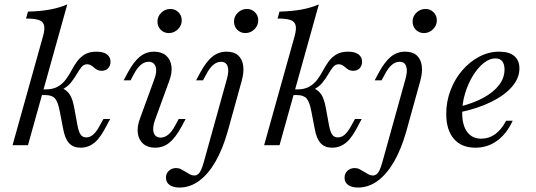

<svg xmlns="http://www.w3.org/2000/svg" viewBox="-20 -661 2438 874"><path d="M37.1 0 175.8 -496Q184.7 -527.4 180.6 -545.2Q176.6 -562.9 157.3 -569.8Q137.9 -576.6 98.4 -576.6L107.3 -608.1Q164.5 -609.7 208.1 -617.7Q251.6 -625.8 286.3 -641.1L107.3 0ZM346.8 11.3Q313.7 11.3 294.8 -8.9Q275.8 -29 267.7 -73.4L252.4 -152.4Q244.4 -196.8 230.6 -212.5Q216.9 -228.2 187.1 -228.2H152.4L159.7 -254H187.1Q221 -254 242.7 -266.5Q264.5 -279 279 -298.4Q293.5 -317.7 305.2 -339.9Q316.9 -362.1 331 -381.5Q345.2 -400.8 366.1 -413.3Q387.1 -425.8 419.4 -425.8Q450 -425.8 466.5 -413.7Q483.1 -401.6 483.1 -379.8Q483.1 -362.1 472.2 -350.4Q461.3 -338.7 441.9 -338.7Q430.6 -338.7 422.6 -343.1Q414.5 -347.6 407.7 -353.6Q400.8 -359.7 393.5 -364.1Q386.3 -368.5 376.6 -368.5Q361.3 -368.5 350.8 -355.6Q340.3 -342.7 329.4 -323.8Q318.5 -304.8 302.8 -285.1Q287.1 -265.3 260.5 -252.4L261.3 -260.5Q285.5 -250 298.4 -229.4Q311.3 -208.9 318.5 -166.9L333.1 -87.9Q338.7 -59.7 347.6 -47.6Q356.5 -35.5 372.6 -35.5Q389.5 -35.5 404.4 -48.4Q419.4 -61.3 434.7 -90.3L450.8 -119.4H481.5L454 -68.5Q441.1 -45.2 425.8 -27Q410.5 -8.9 390.7 1.2Q371 11.3 346.8 11.3Z M686.3 11.3Q652.4 11.3 631.9 -6.5Q611.3 -24.2 607.3 -55.2Q603.2 -86.3 618.5 -125L682.3 -300Q696 -335.5 688.3 -357.7Q680.6 -379.8 656.5 -379.8Q637.9 -379.8 621.4 -366.1Q604.8 -352.4 590.3 -325L574.2 -295.2H542.7L561.3 -329.8Q588.7 -380.6 616.9 -403.2Q645.2 -425.8 681.5 -425.8Q715.3 -425.8 735.9 -408.1Q756.5 -390.3 760.5 -359.3Q764.5 -328.2 749.2 -289.5L685.5 -114.5Q672.6 -79 679.8 -56.9Q687.1 -34.7 711.3 -34.7Q748.4 -34.7 777.4 -89.5L793.5 -119.4H825L806.5 -84.7Q778.2 -33.1 750.4 -10.9Q722.6 11.3 686.3 11.3ZM748.4 -510.5Q726.6 -510.5 711.7 -525.4Q696.8 -540.3 696.8 -562.9Q696.8 -586.3 714.1 -603.2Q731.5 -620.2 755.6 -620.2Q777.4 -620.2 792.3 -605.2Q807.3 -590.3 807.3 -568.5Q807.3 -545.2 789.9 -527.8Q772.6 -510.5 748.4 -510.5Z M796.8 192.7Q768.5 192.7 752 181Q735.5 169.4 735.5 147.6Q735.5 128.2 749.2 116.1Q762.9 104 781.5 104Q793.5 104 804 109.3Q814.5 114.5 824.6 121Q834.7 127.4 844.4 132.7Q854 137.9 864.5 137.9Q873.4 137.9 880.6 132.7Q887.9 127.4 894.4 114.5Q900.8 101.6 907.3 78.2L1012.9 -301.6Q1023.4 -338.7 1016.1 -359.3Q1008.9 -379.8 986.3 -379.8Q967.7 -379.8 951.2 -366.1Q934.7 -352.4 920.2 -325L904 -295.2H872.6L891.1 -329.8Q918.5 -380.6 946.8 -403.2Q975 -425.8 1011.3 -425.8Q1045.2 -425.8 1064.1 -408.9Q1083.1 -391.9 1087.1 -361.3Q1091.1 -330.6 1079.8 -291.1L1016.1 -61.3Q993.5 17.7 960.9 74.6Q928.2 131.5 886.7 162.1Q845.2 192.7 796.8 192.7ZM1096.8 -510.5Q1075 -510.5 1060.1 -525.4Q1045.2 -540.3 1045.2 -562.9Q1045.2 -586.3 1062.5 -603.2Q1079.8 -620.2 1104 -620.2Q1125.8 -620.2 1140.7 -605.2Q1155.6 -590.3 1155.6 -568.5Q1155.6 -545.2 1138.3 -527.8Q1121 -510.5 1096.8 -510.5Z M1182.3 0 1321 -496Q1329.8 -527.4 1325.8 -545.2Q1321.8 -562.9 1302.4 -569.8Q1283.1 -576.6 1243.5 -576.6L1252.4 -608.1Q1309.7 -609.7 1353.2 -617.7Q1396.8 -625.8 1431.5 -641.1L1252.4 0ZM1491.9 11.3Q1458.9 11.3 1439.9 -8.9Q1421 -29 1412.9 -73.4L1397.6 -152.4Q1389.5 -196.8 1375.8 -212.5Q1362.1 -228.2 1332.3 -228.2H1297.6L1304.8 -254H1332.3Q1366.1 -254 1387.9 -266.5Q1409.7 -279 1424.2 -298.4Q1438.7 -317.7 1450.4 -339.9Q1462.1 -362.1 1476.2 -381.5Q1490.3 -400.8 1511.3 -413.3Q1532.3 -425.8 1564.5 -425.8Q1595.2 -425.8 1611.7 -413.7Q1628.2 -401.6 1628.2 -379.8Q1628.2 -362.1 1617.3 -350.4Q1606.5 -338.7 1587.1 -338.7Q1575.8 -338.7 1567.7 -343.1Q1559.7 -347.6 1552.8 -353.6Q1546 -359.7 1538.7 -364.1Q1531.5 -368.5 1521.8 -368.5Q1506.5 -368.5 1496 -355.6Q1485.5 -342.7 1474.6 -323.8Q1463.7 -304.8 1448 -285.1Q1432.3 -265.3 1405.6 -252.4L1406.5 -260.5Q1430.6 -250 1443.5 -229.4Q1456.5 -208.9 1463.7 -166.9L1478.2 -87.9Q1483.9 -59.7 1492.7 -47.6Q1501.6 -35.5 1517.7 -35.5Q1534.7 -35.5 1549.6 -48.4Q1564.5 -61.3 1579.8 -90.3L1596 -119.4H1626.6L1599.2 -68.5Q1586.3 -45.2 1571 -27Q1555.6 -8.9 1535.9 1.2Q1516.1 11.3 1491.9 11.3Z M1609.7 192.7Q1581.5 192.7 1564.9 181Q1548.4 169.4 1548.4 147.6Q1548.4 128.2 1562.1 116.1Q1575.8 104 1594.4 104Q1606.5 104 1616.9 109.3Q1627.4 114.5 1637.5 121Q1647.6 127.4 1657.3 132.7Q1666.9 137.9 1677.4 137.9Q1686.3 137.9 1693.5 132.7Q1700.8 127.4 1707.3 114.5Q1713.7 101.6 1720.2 78.2L1825.8 -301.6Q1836.3 -338.7 1829 -359.3Q1821.8 -379.8 1799.2 -379.8Q1780.6 -379.8 1764.1 -366.1Q1747.6 -352.4 1733.1 -325L1716.9 -295.2H1685.5L1704 -329.8Q1731.5 -380.6 1759.7 -403.2Q1787.9 -425.8 1824.2 -425.8Q1858.1 -425.8 1877 -408.9Q1896 -391.9 1900 -361.3Q1904 -330.6 1892.7 -291.1L1829 -61.3Q1806.5 17.7 1773.8 74.6Q1741.1 131.5 1699.6 162.1Q1658.1 192.7 1609.7 192.7ZM1909.7 -510.5Q1887.9 -510.5 1873 -525.4Q1858.1 -540.3 1858.1 -562.9Q1858.1 -586.3 1875.4 -603.2Q1892.7 -620.2 1916.9 -620.2Q1938.7 -620.2 1953.6 -605.2Q1968.5 -590.3 1968.5 -568.5Q1968.5 -545.2 1951.2 -527.8Q1933.9 -510.5 1909.7 -510.5Z M2144.4 11.3Q2080.6 11.3 2046 -29Q2011.3 -69.4 2011.3 -142.7Q2011.3 -198.4 2030.6 -249.6Q2050 -300.8 2083.9 -340.3Q2117.7 -379.8 2161.3 -402.8Q2204.8 -425.8 2252.4 -425.8Q2297.6 -425.8 2321 -406Q2344.4 -386.3 2344.4 -349.2Q2344.4 -305.6 2310.9 -266.5Q2277.4 -227.4 2216.1 -197.2Q2154.8 -166.9 2070.2 -149.2V-175Q2135.5 -191.1 2181.5 -216.5Q2227.4 -241.9 2252 -274.2Q2276.6 -306.5 2276.6 -344.4Q2276.6 -369.4 2266.1 -382.3Q2255.6 -395.2 2234.7 -395.2Q2208.1 -395.2 2181 -373.4Q2154 -351.6 2132.3 -315.7Q2110.5 -279.8 2097.2 -235.9Q2083.9 -191.9 2083.9 -148.4Q2083.9 -91.1 2106.5 -60.5Q2129 -29.8 2171 -29.8Q2205.6 -29.8 2233.9 -50Q2262.1 -70.2 2283.9 -111.3H2313.7Q2286.3 -51.6 2242.7 -20.2Q2199.2 11.3 2144.4 11.3Z"/></svg>

Font: Playfair 5pt SemiExpanded Light 12pt
Style: Italic
Weight: 300
Italic angle: -15.6°
Version: Version 2.000;gftools[0.9.28]